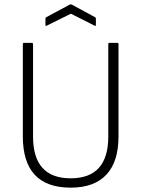

<svg xmlns="http://www.w3.org/2000/svg" viewBox="-20 -852 650 883"><path d="M305 11Q85 11 85 -225V-649Q85 -655 91 -655H126Q132 -655 132 -649V-224Q132 -32 305 -32Q478 -32 478 -224V-649Q478 -655 484 -655H519Q525 -655 525 -649V-224Q525 -108 469 -48.5Q413 11 305 11ZM195 -734Q189 -731 189 -737V-766Q189 -771 193 -773L301 -831Q305 -833 310 -831L417 -773Q421 -771 421 -766V-737Q421 -731 415 -734L306 -789Z"/></svg>

Font: Sofia Sans Semi Condensed Light
Style: Regular
Weight: 300
Designer: Botio Nikoltchev, Ani Petrova
Foundry: lettersoup
Version: Version 4.100; ttfautohint (v1.8.4.7-5d5b)